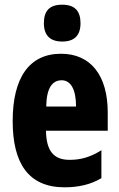

<svg xmlns="http://www.w3.org/2000/svg" viewBox="-20 -788 509 818"><path d="M245 -768C191 -768 167 -742 167 -689C167 -637 194 -611 245 -611C297 -611 323 -637 323 -689C323 -741 299 -768 245 -768ZM240 -559C104 -559 34 -456 34 -272C34 -94 100 10 255 10C315 10 367 -2 412 -29V-148C364 -118 324 -107 276 -107C209 -107 177 -145 176 -231H439V-309C439 -466 367 -559 240 -559ZM243 -446C281 -446 304 -408 304 -334H177C178 -415 204 -446 243 -446Z"/></svg>

Font: Noto Sans Armenian ExtraCondensed ExtraBold
Style: Regular
Weight: 800
Width: 2
Designer: Monotype Design Team
Foundry: Monotype Imaging Inc.
Version: Version 2.008